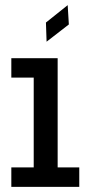

<svg xmlns="http://www.w3.org/2000/svg" viewBox="-20 -726 340 746"><path d="M24 0V-75.5H111V-424.5H24V-500H204V-75.5H288V0ZM161 -564 158.5 -638.5 243 -706 247.5 -631Z"/></svg>

Font: Trispace Condensed
Style: Regular
Weight: 400
Width: 3
Designer: Tyler Finck
Foundry: Etcetera Type Company
Version: Version 1.210; ttfautohint (v1.8.3)